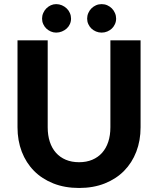

<svg xmlns="http://www.w3.org/2000/svg" viewBox="-20 -926 786 954"><path d="M67 0ZM373 -120Q409.5 -120 438.5 -132.2Q467.5 -144.5 487.5 -167Q507.5 -189.5 518 -221.5Q528.5 -253.5 528.5 -293.5V-725.5H678.5V-293.5Q678.5 -227.5 657.2 -172.2Q636 -117 596.5 -77Q557 -37 500.5 -14.5Q444 8 373 8Q302 8 245.2 -14.5Q188.5 -37 149 -77Q109.5 -117 88.2 -172.2Q67 -227.5 67 -293.5V-725.5H217V-293.5Q217 -253.5 227.5 -221.5Q238 -189.5 258 -167Q278 -144.5 307 -132.2Q336 -120 373 -120ZM333 -833.5Q333 -819 327.2 -806.2Q321.5 -793.5 311.2 -784.2Q301 -775 287.5 -769.5Q274 -764 259 -764Q245 -764 232.5 -769.5Q220 -775 210.2 -784.2Q200.5 -793.5 194.8 -806.2Q189 -819 189 -833.5Q189 -848 194.8 -861.2Q200.5 -874.5 210.2 -884.2Q220 -894 232.5 -899.8Q245 -905.5 259 -905.5Q274 -905.5 287.5 -899.8Q301 -894 311.2 -884.2Q321.5 -874.5 327.2 -861.2Q333 -848 333 -833.5ZM557 -833.5Q557 -819 551.2 -806.2Q545.5 -793.5 535.8 -784.2Q526 -775 513 -769.5Q500 -764 485 -764Q470 -764 457 -769.5Q444 -775 434.2 -784.2Q424.5 -793.5 418.8 -806.2Q413 -819 413 -833.5Q413 -848 418.8 -861.2Q424.5 -874.5 434.2 -884.2Q444 -894 457 -899.8Q470 -905.5 485 -905.5Q500 -905.5 513 -899.8Q526 -894 535.8 -884.2Q545.5 -874.5 551.2 -861.2Q557 -848 557 -833.5Z"/></svg>

Font: Lato Heavy
Style: Regular
Weight: 800
Designer: Lukasz Dziedzic
Foundry: tyPoland Lukasz Dziedzic
Version: Version 2.007; 2014-02-27